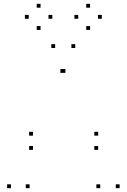

<svg xmlns="http://www.w3.org/2000/svg" viewBox="-20 -970 660 1000"><path d="M371.8 -720V-740H351.8V-720ZM267.2 -720V-740H247.2V-720ZM37 10V-10H17V10ZM134.2 10V-10H114.2V10ZM314.5 -590.5V-610.5H294.5V-590.5ZM320.7 -590.5V-610.5H300.7V-590.5ZM502 10V-10H482V10ZM603 10V-10H583V10ZM491.2 -189.5V-209.5H471.2V-189.5ZM491.2 -263.5V-283.5H471.2V-263.5ZM151.7 -263.5V-283.5H131.7V-263.5ZM151.7 -189.5V-209.5H131.7V-189.5ZM252.5 -872.3V-892.3H232.5V-872.3ZM191.3 -930V-950H171.3V-930ZM129.7 -872.3V-892.3H109.7V-872.3ZM191.3 -814.2V-834.2H171.3V-814.2ZM510.3 -872.3V-892.3H490.3V-872.3ZM449.2 -930V-950H429.2V-930ZM387.5 -872.3V-892.3H367.5V-872.3ZM449.2 -814.2V-834.2H429.2V-814.2Z"/></svg>

Font: Monaspace Neon Dots Var
Style: Regular
Weight: 400
Designer: Riley Cran and the Lettermatic Team
Version: Version 1.100 (Monaspace Neon Dots)